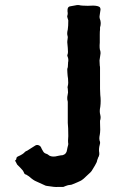

<svg xmlns="http://www.w3.org/2000/svg" viewBox="-20 -742 480 762"><path d="M40 -105V-104Q41 -102 44 -97Q47 -92 48 -89Q52 -85 59.5 -77.5Q67 -70 70 -66Q71 -65 72.5 -62Q74 -59 75 -57Q77 -50 84 -49Q86 -48 95 -42Q113 -26 124 -22L157 -7Q158 -6 161.5 -5Q165 -4 167 -4Q198 1 208 0H231Q237 -2 241 -4Q251 -8 257 -8Q263 -8 269 -11Q289 -19 299 -24Q302 -25 311 -32Q316 -37 325.5 -45.5Q335 -54 339 -58Q344 -63 347 -69Q359 -88 362 -95Q364 -97 366 -107Q367 -108 368.5 -113.5Q370 -119 372 -121Q375 -129 374 -135Q371 -150 376 -168Q378 -175 377 -179Q372 -190 376 -207Q379 -223 377 -256V-263Q381 -274 378 -286Q374 -300 378 -318Q381 -342 378 -365Q378 -369 377.5 -377Q377 -385 377 -390V-443V-473Q377 -479 376 -481Q376 -484 375.5 -491Q375 -498 375 -502Q376 -507 377 -516Q378 -525 379 -530Q379 -537 378 -540Q374 -549 376 -573V-591V-605Q376 -618 377 -624V-633Q383 -651 376 -668Q375 -670 375 -677L378 -698Q378 -701 379 -702Q379 -710 376.5 -713Q374 -716 366 -718Q353 -721 328 -719Q302 -719 293 -722H286Q285 -722 283.5 -721.5Q282 -721 281 -721Q267 -719 259 -717Q249 -716 248 -704V-696Q250 -687 247 -679Q246 -677 248 -671Q251 -662 251 -661Q251 -637 249 -625Q245 -609 248 -600Q250 -595 248 -585Q247 -581 247 -574Q247 -570 248 -563Q249 -556 249 -552Q251 -532 248 -526Q246 -522 248 -518Q252 -509 251 -499Q250 -496 250 -490Q250 -474 247 -469V-464Q247 -460 247.5 -453Q248 -446 248.5 -440.5Q249 -435 250 -430Q252 -411 249 -401Q247 -396 249 -390Q249 -388 249.5 -383Q250 -378 250 -375L247 -357V-348Q249 -340 249 -338V-289Q249 -285 249 -278Q249 -271 249 -265Q249 -259 249 -254Q251 -237 251 -202Q249 -181 251 -171Q251 -167 249 -161Q249 -160 247.5 -155Q246 -150 246 -147Q244 -130 228 -126Q223 -126 213.5 -124Q204 -122 199 -121Q180 -119 171 -128Q169 -130 163 -132Q156 -134 152 -140Q144 -153 143 -157Q140 -163 133.5 -165.5Q127 -168 121 -165Q118 -163 111.5 -159Q105 -155 102 -153Q92 -147 88 -144Q82 -142 79 -139Q72 -130 51 -121Q45 -118 45 -113Q45 -108 40 -105Z"/></svg>

Font: Gutenberg Clean
Style: Regular
Weight: 400
Designer: Nicola Manzari, Bruno Pierini
Foundry: Unio | Creative Solutions
Version: Version 1.001;PS 001.001;hotconv 1.0.88;makeotf.lib2.5.64775